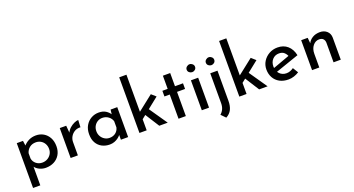

<svg xmlns="http://www.w3.org/2000/svg" viewBox="-56 -1548 4643 2520"><g transform="rotate(-20 2265.0 -288.0)"><path d="M329 10Q283 10 240.5 -10.5Q198 -31 174 -67L180 -98V201H79V-425H166L180 -322L170 -351Q200 -388 245.5 -411.5Q291 -435 348 -435Q407 -435 454 -407Q501 -379 528 -328.5Q555 -278 555 -210Q555 -142 525.5 -92.5Q496 -43 445 -16.5Q394 10 329 10ZM309 -70Q348 -70 380.5 -88Q413 -106 432.5 -137.5Q452 -169 452 -209Q452 -250 434 -282Q416 -314 385 -332Q354 -350 316 -350Q264 -350 228.5 -322Q193 -294 180 -248V-173Q188 -128 224 -99Q260 -70 309 -70Z M767 -418 777 -298 773 -314Q790 -352 820.5 -379Q851 -406 884.5 -420.5Q918 -435 941 -435L936 -335Q889 -338 853.5 -317Q818 -296 798 -261Q778 -226 778 -186V0H677V-418Z M1222 10Q1163 10 1115 -15Q1067 -40 1039 -88.5Q1011 -137 1011 -209Q1011 -279 1040.5 -329.5Q1070 -380 1118.5 -407.5Q1167 -435 1224 -435Q1284 -435 1323 -410Q1362 -385 1383 -350L1377 -334L1387 -418H1480V0H1379V-106L1389 -81Q1385 -73 1372 -58Q1359 -43 1338 -27.5Q1317 -12 1287.5 -1Q1258 10 1222 10ZM1249 -73Q1299 -73 1333.5 -99.5Q1368 -126 1379 -172V-258Q1367 -299 1330.5 -326Q1294 -353 1246 -353Q1210 -353 1180 -335.5Q1150 -318 1132 -286.5Q1114 -255 1114 -214Q1114 -174 1132.5 -142Q1151 -110 1182 -91.5Q1213 -73 1249 -73Z M1638 0V-777H1739V0ZM1841 -279 2033 0H1915L1774 -222ZM1708 -130 1698 -227 1952 -427 2013 -373Z M2184 -601H2286V-417H2398V-338H2286V0H2184V-338H2110V-417H2184Z M2509 -418H2610V0H2509ZM2504 -568Q2504 -591 2522.5 -607Q2541 -623 2563 -623Q2585 -623 2603 -607Q2621 -591 2621 -568Q2621 -543 2603 -528Q2585 -513 2563 -513Q2541 -513 2522.5 -528Q2504 -543 2504 -568Z M2778 201 2718 139Q2747 115 2763 80Q2779 45 2779 -2V-418H2880V2Q2880 74 2856 123Q2832 172 2778 201ZM2772 -568Q2772 -591 2790.5 -607Q2809 -623 2831 -623Q2853 -623 2871 -607Q2889 -591 2889 -568Q2889 -543 2871 -528Q2853 -513 2831 -513Q2809 -513 2790.5 -528Q2772 -543 2772 -568Z M3033 0V-777H3134V0ZM3236 -279 3428 0H3310L3169 -222ZM3103 -130 3093 -227 3347 -427 3408 -373Z M3720 10Q3648 10 3596 -18.5Q3544 -47 3516 -97.5Q3488 -148 3488 -212Q3488 -274 3519.5 -324.5Q3551 -375 3604 -405Q3657 -435 3722 -435Q3806 -435 3861.5 -386.5Q3917 -338 3936 -250L3595 -132L3571 -190L3845 -290L3824 -276Q3812 -308 3786 -331.5Q3760 -355 3715 -355Q3659 -355 3623.5 -316.5Q3588 -278 3588 -218Q3588 -154 3626 -115Q3664 -76 3722 -76Q3749 -76 3774 -85.5Q3799 -95 3821 -111L3867 -36Q3835 -15 3796.5 -2.5Q3758 10 3720 10Z M4140 -418 4149 -321 4145 -335Q4165 -380 4209.5 -407Q4254 -434 4314 -434Q4373 -434 4411 -399.5Q4449 -365 4450 -309V0H4349V-274Q4348 -306 4330 -326.5Q4312 -347 4274 -348Q4221 -348 4185.5 -304Q4150 -260 4150 -191V0H4049V-418Z"/></g></svg>

Font: Reem Kufi Fun
Style: Regular
Weight: 400
Designer: Khaled Hosny
Version: Version 1.005